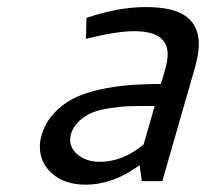

<svg xmlns="http://www.w3.org/2000/svg" viewBox="-20 -499 568 529"><path d="M381.3 -479.5Q459.5 -479.5 493.7 -453.1Q527.8 -426.8 527.8 -378.4Q527.8 -351.6 517.6 -314.5L427.2 0H370.6L364.7 -43.9Q291.5 9.8 215.8 9.8Q158.7 9.8 124.3 -20.3Q89.8 -50.3 89.8 -94.7Q89.8 -109.4 94.2 -125Q104 -159.7 127.2 -185.3Q150.4 -210.9 180.4 -226.6Q210.4 -242.2 251.5 -251.5Q292.5 -260.7 333 -264.2Q373.5 -267.6 423.3 -267.6L434.1 -304.2Q441.9 -330.6 441.9 -349.6Q441.9 -413.1 349.1 -413.1Q302.2 -413.1 216.8 -392.1L218.3 -449.7Q305.7 -479.5 381.3 -479.5ZM406.2 -207H377Q349.6 -207 329.3 -206.1Q309.1 -205.1 281 -200.7Q252.9 -196.3 233.6 -188.5Q214.4 -180.7 197.8 -165.3Q181.2 -149.9 175.3 -128.9Q173.3 -122.6 173.3 -114.3Q173.3 -88.9 196.5 -71Q219.7 -53.2 255.9 -53.2Q317.4 -53.2 375.5 -100.6Z"/></svg>

Font: Cantarell
Style: Italic
Weight: 400
Italic angle: -16°
Designer: Dave Crossland
Version: Version 1.004